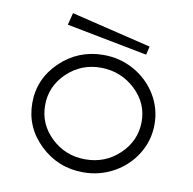

<svg xmlns="http://www.w3.org/2000/svg" viewBox="-70 -651 740 735"><g transform="rotate(10 300.0 -283.5)"><path d="M459 -472.2 144 -533.2 155.8 -580.1 466.8 -504.9ZM299.8 13.2Q201.7 13.2 131.8 -53.7Q62 -120.6 62 -214.8Q62 -309.1 131.8 -376Q201.7 -442.9 299.8 -442.9Q363.8 -442.9 418.5 -412.4Q473.1 -381.8 505.1 -329.3Q537.1 -276.9 537.1 -214.8Q537.1 -152.8 505.1 -100.3Q473.1 -47.9 418.5 -17.3Q363.8 13.2 299.8 13.2ZM486.8 -214.8Q487.3 -288.1 431.9 -340.1Q376.5 -392.1 298.8 -393.1Q221.7 -393.6 166.7 -341.1Q111.8 -288.6 111.8 -214.8Q111.8 -141.1 166.7 -89.1Q221.7 -37.1 298.8 -37.1Q376 -37.1 430.9 -89.1Q485.8 -141.1 486.8 -214.8Z"/></g></svg>

Font: Compagnon Roman
Style: Regular
Weight: 400
Designer: Juliette Duhe, Lea Pradine
Foundry: Velvetyne Type Foundry
Version: Version 1.000;PS 001.000;hotconv 1.0.88;makeotf.lib2.5.64775